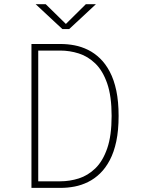

<svg xmlns="http://www.w3.org/2000/svg" viewBox="-20 -914 690 934"><path d="M133 0V-700H275Q309 -700 342.8 -693.5Q376.5 -687 408 -671.5Q439.5 -656 466.5 -630Q493.5 -604 514 -565.2Q534.5 -526.5 545.8 -473.2Q557 -420 557 -350Q557 -280 545.8 -226.8Q534.5 -173.5 514 -134.8Q493.5 -96 466.5 -70Q439.5 -44 408 -28.5Q376.5 -13 342.8 -6.5Q309 0 275 0ZM166 -32H273Q319 -32 363.2 -46Q407.5 -60 443.8 -95Q480 -130 501.5 -192Q523 -254 523 -350Q523 -446 501.5 -508Q480 -570 443.8 -605Q407.5 -640 363.2 -654Q319 -668 273 -668H166ZM153.5 -893.5H202.5L300.5 -797.5L397.5 -893.5H446.5L316.5 -772.5H283.5Z"/></svg>

Font: Trispace Thin Thin
Style: Regular
Weight: 250
Version: Version 1.210